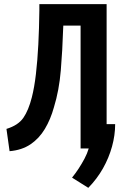

<svg xmlns="http://www.w3.org/2000/svg" viewBox="-20 -713 600 922"><path d="M404 189 326 140Q343 119 358 96Q373 73 386 48.5Q399 24 406 0H367V-590H284L283 -569Q280 -472 272 -375.5Q264 -279 239 -198Q223 -140 195.5 -94Q168 -48 126.5 -20Q85 8 26 13L11 -94Q67 -111 92 -147Q117 -183 133 -246Q145 -293 152.5 -357.5Q160 -422 164 -499Q168 -576 169 -663V-693H492V-117H533Q533 -64 518 -9.5Q503 45 474.5 95.5Q446 146 404 189Z"/></svg>

Font: Ubuntu Sans Mono SemiBold
Style: Regular
Weight: 600
Monospace: yes
Designer: Dalton Maag Ltd
Foundry: Dalton Maag Ltd
Version: Version 1.006